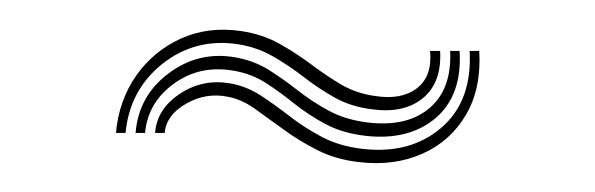

<svg xmlns="http://www.w3.org/2000/svg" viewBox="-20 -443 403 130"><path d="M58.5 -353Q60.5 -375 72.2 -391.8Q84 -408.5 102.5 -416.9Q121 -425.2 143 -422Q157.8 -419.8 169 -413.5Q180.2 -407.2 190.2 -399.8Q200.2 -392.2 210.6 -386Q221 -379.8 234 -378Q251.8 -375.2 262.2 -383.2Q272.8 -391.2 271.2 -408.5H278Q279.2 -387.2 266.4 -376.6Q253.5 -366 231.8 -369Q217.5 -370.8 206.5 -377Q195.5 -383.2 185.6 -390.9Q175.8 -398.5 165.2 -404.6Q154.8 -410.8 141.5 -413Q112.5 -417.5 90.1 -399.9Q67.8 -382.2 65 -353ZM71.8 -353Q73.8 -378 94 -393.2Q114.2 -408.5 139.2 -404.2Q151.8 -402 161.8 -395.8Q171.8 -389.5 181.6 -381.8Q191.5 -374 202.9 -367.9Q214.2 -361.8 229.5 -360Q255.8 -357 270.9 -369.9Q286 -382.8 284.8 -408.5H291.2Q293 -378.5 275 -363.1Q257 -347.8 227.8 -351Q212 -352.8 200.4 -359Q188.8 -365.2 179.2 -372.9Q169.8 -380.5 159.9 -386.9Q150 -393.2 137.8 -395.2Q115.2 -399 97.8 -386.4Q80.2 -373.8 78.2 -353ZM85 -353Q86.2 -369.2 101.8 -379.5Q117.2 -389.8 136.2 -386.5Q147.2 -384.5 156.9 -378.1Q166.5 -371.8 176.4 -364.1Q186.2 -356.5 198.1 -350.2Q210 -344 225.5 -342.2Q257.8 -338.5 278.8 -356.5Q299.8 -374.5 298 -408.5H304.5Q306 -383 295.4 -365.1Q284.8 -347.2 265.9 -338.9Q247 -330.5 223.5 -333.2Q207.2 -335 194.8 -341.4Q182.2 -347.8 171.9 -355.4Q161.5 -363 152.5 -369.4Q143.5 -375.8 134.2 -377.5Q119.5 -380.5 106 -372.8Q92.5 -365 91.5 -353Z"/></svg>

Font: Big Shoulders Inline Text Thin ExtraLight
Style: Regular
Weight: 250
Version: Version 2.002